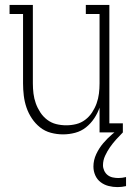

<svg xmlns="http://www.w3.org/2000/svg" viewBox="-20 -540 540 783"><path d="M237 8Q212 8 187.5 1.5Q163 -5 143.5 -20.5Q124 -36 110 -57Q96 -78 88 -101.5Q80 -125 77 -150Q74 -175 74 -200V-483H19V-520H114V-200Q114 -179 116.5 -158.5Q119 -138 126 -118.5Q133 -99 144.5 -81.5Q156 -64 172.5 -51.5Q189 -39 209 -34Q229 -29 250 -29Q271 -29 291 -34Q311 -39 327.5 -51.5Q344 -64 355.5 -81.5Q367 -99 374 -118.5Q381 -138 383.5 -158.5Q386 -179 386 -200V-483H330V-520H426V-37H481V0H386V-101Q378 -78 364 -57Q350 -36 330.5 -20.5Q311 -5 286.5 1.5Q262 8 237 8ZM459 223Q441 223 423 218.5Q405 214 390.5 203Q376 192 368.5 175Q361 158 361 139Q361 113 372.5 88.5Q384 64 401 44Q418 24 438.5 6.5Q459 -11 481 -25V0Q467 14 453.5 29Q440 44 428.5 60.5Q417 77 408.5 95.5Q400 114 400 134Q400 145 405 156Q410 167 419 174Q428 181 439.5 183.5Q451 186 463 186Q470 186 478 185Q486 184 494 182V219Q485 221 476.5 222Q468 223 459 223Z"/></svg>

Font: Iosevka Curly Slab Extralight
Style: Regular
Weight: 200
Monospace: yes
Designer: Belleve Invis
Foundry: Belleve Invis
Version: Version 22.1.2; ttfautohint (v1.8.4)